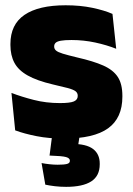

<svg xmlns="http://www.w3.org/2000/svg" viewBox="-20 -526 515 746"><path d="M228.5 12.5Q170 12.5 122 3Q74 -6.5 39 -19.5L24.5 -165Q63.5 -150 111.2 -137.8Q159 -125.5 213 -125.5Q252.5 -125.5 267.2 -132Q282 -138.5 282 -153V-154Q282 -165 273.5 -171.5Q265 -178 243.8 -183.8Q222.5 -189.5 185 -198Q123.5 -212.5 87.5 -232.8Q51.5 -253 36 -282Q20.5 -311 20.5 -351V-355Q20.5 -431 75.2 -468.2Q130 -505.5 235 -505.5Q291.5 -505.5 338.2 -495.8Q385 -486 417 -472L431.5 -336.5Q395 -351 350 -360.8Q305 -370.5 258 -370.5Q231 -370.5 216.2 -367.8Q201.5 -365 196 -359.5Q190.5 -354 190.5 -346V-345Q190.5 -336 197.5 -329.8Q204.5 -323.5 224 -317.5Q243.5 -311.5 281 -302.5Q342.5 -288.5 381 -271.5Q419.5 -254.5 437.5 -227.2Q455.5 -200 455.5 -153.5V-150.5Q455.5 -67.5 400 -27.5Q344.5 12.5 228.5 12.5ZM292.5 -18.5 279 68.5 212.5 34.5Q224.5 33.5 236 33.2Q247.5 33 259 33Q315.5 33 341.5 52.8Q367.5 72.5 367.5 109.5V112.5Q367.5 157.5 334.5 178.8Q301.5 200 237 200Q214 200 193.2 197.5Q172.5 195 156 191.5L141.5 107.5Q156.5 110.5 173 112.2Q189.5 114 204 114Q229 114 240.2 111Q251.5 108 251.5 99V98Q251.5 88.5 236.5 84.2Q221.5 80 174.5 78.5Q174 78.5 173.5 78.5Q173 78.5 172.5 78.5L185 -18.5Z"/></svg>

Font: Anek Latin Medium ExtraBold
Style: Regular
Weight: 800
Version: Version 1.003